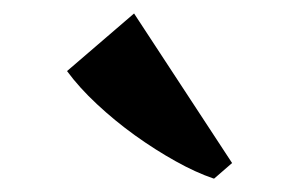

<svg xmlns="http://www.w3.org/2000/svg" viewBox="-20 -839 444 285"><path d="M297 -574Q270.5 -583 240.5 -599.8Q210.5 -616.5 180.2 -638.2Q150 -660 123.8 -684.5Q97.5 -709 79.5 -733.5L179 -819L324.5 -597L298 -574Z"/></svg>

Font: Merriweather 120pt Black
Style: Regular
Weight: 900
Designer: Eben Sorkin
Foundry: Eben Sorkin
Version: Version 2.100